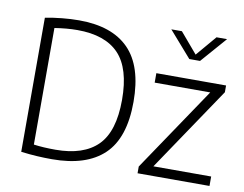

<svg xmlns="http://www.w3.org/2000/svg" viewBox="-83 -901 1300 1021"><g transform="rotate(10 567.0 -390.0)"><path d="M257 5.5Q216.5 5.5 177.2 3.2Q138 1 89.5 -5V-729Q132.5 -737.5 180 -742.2Q227.5 -747 272 -747Q450 -747 540.8 -654.5Q631.5 -562 631.5 -370Q631.5 -175 537 -84.8Q442.5 5.5 257 5.5ZM266.5 -47.5Q418 -47.5 493.8 -123.2Q569.5 -199 569.5 -370Q569.5 -539.5 495.8 -617Q422 -694.5 272 -694.5Q243 -694.5 212 -691.8Q181 -689 149 -684V-54.5Q200.5 -47.5 266.5 -47.5ZM718.5 0V-36.5L1024.5 -490.5H724.5V-541.5H1101V-505L795 -51H1107V0ZM884 -646 762.5 -785H819.5L913 -675L1006.5 -785H1063.5L942 -646Z"/></g></svg>

Font: Encode Sans Lt
Style: Regular
Weight: 300
Designer: Multiple Designers
Foundry: Impallari Type
Version: Version 3.002; ttfautohint (v1.8.3) -l 8 -r 50 -G 200 -x 14 